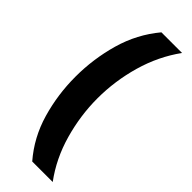

<svg xmlns="http://www.w3.org/2000/svg" viewBox="-289 -747 927 927"><g transform="rotate(45 174.5 -283.0)"><path d="M38 -279Q38 -401 71 -517Q104 -633 180 -724H321Q253 -630 220 -514.5Q187 -399 187 -280Q187 -164 219.5 -49Q252 66 320 158H180Q104 70 71 -44Q38 -158 38 -279Z"/></g></svg>

Font: Noto Kufi Arabic ExtraBold
Style: Regular
Weight: 800
Designer: Monotype Design Team, David Williams, Khaled Hosny
Foundry: Google LLC
Version: Version 2.109; ttfautohint (v1.8.4.7-5d5b)